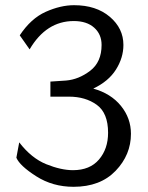

<svg xmlns="http://www.w3.org/2000/svg" viewBox="-20 -701 570 739"><path d="M43 -94Q44 -100 54 -153Q101 -92 158 -69Q215 -46 261 -46Q326 -46 361 -87Q396 -128 396 -190Q396 -266 352.5 -297.5Q309 -329 245 -329H174V-387L234 -391Q283 -395 327 -428.5Q371 -462 371 -528Q371 -569 342.5 -594.5Q314 -620 264 -620Q158 -620 94 -511L56 -565Q99 -630 156 -655.5Q213 -681 265 -681Q350 -681 402.5 -636.5Q455 -592 455 -528Q455 -479 426.5 -433.5Q398 -388 339 -360Q407 -341 445.5 -293.5Q484 -246 484 -186Q484 -105 425 -43.5Q366 18 263 18Q183 18 119.5 -22.5Q56 -63 43 -94Z"/></svg>

Font: Coval
Style: Light
Weight: 300
Foundry: Context Ltd
Version: Version 001.000